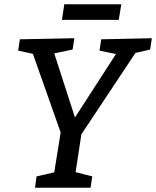

<svg xmlns="http://www.w3.org/2000/svg" viewBox="-20 -879 731 899"><path d="M144 0 151 -53 234 -72 264 -259 134 -627 65 -642 73 -695 328 -700 320 -647 234 -629 331 -329 523 -626 446 -642 454 -695 691 -700 683 -647 614 -631 361 -250 334 -73 412 -53 404 0ZM548 -859 536 -786H270L281 -859Z"/></svg>

Font: Bitter Medium
Style: Italic
Weight: 500
Italic angle: -9°
Designer: Sol Matas, and Bitter project Authors
Foundry: Sol Matas
Version: Version 2.001